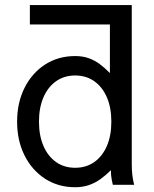

<svg xmlns="http://www.w3.org/2000/svg" viewBox="-20 -743 618 772"><path d="M100.1 -644.5V-722.7H421.9V-644.5ZM427.7 -253.9Q427.7 -310.1 409.7 -351.8Q391.6 -393.6 358.9 -416.5Q326.2 -439.5 282.2 -439.5Q238.3 -439.5 205.6 -416.5Q172.9 -393.6 154.8 -351.8Q136.7 -310.1 136.7 -253.9Q136.7 -197.8 154.8 -156Q172.9 -114.3 205.6 -91.3Q238.3 -68.4 282.2 -68.4Q326.2 -68.4 358.9 -91.3Q391.6 -114.3 409.7 -156Q427.7 -197.8 427.7 -253.9ZM509.8 -82Q509.8 -57.1 512.2 -38.6Q514.6 -20 517.1 -10Q519.5 0 519.5 0H433.6Q433.6 0 429.7 -18.3Q425.8 -36.6 425.8 -58.6Q405.3 -38.1 383.8 -22.7Q362.3 -7.3 337.6 1.2Q313 9.8 282.2 9.8Q213.9 9.8 161.1 -24.4Q108.4 -58.6 78.6 -118.2Q48.8 -177.7 48.8 -253.9Q48.8 -330.1 78.6 -389.6Q108.4 -449.2 161.1 -483.4Q213.9 -517.6 282.2 -517.6Q313 -517.6 336.7 -509Q360.4 -500.5 380.9 -485.4Q401.4 -470.2 421.9 -449.2V-722.7H509.8Z"/></svg>

Font: Giphurs SC
Style: Regular
Weight: 400
Version: Version 0.920